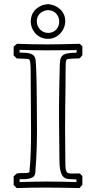

<svg xmlns="http://www.w3.org/2000/svg" viewBox="-20 -914 444 948"><path d="M218.8 -893.6Q234.4 -892.1 249.3 -886Q264.2 -879.9 275.9 -869.4Q287.6 -858.9 294.9 -843.8Q302.2 -828.6 302.2 -809.6Q302.2 -793 295.7 -777.1Q289.1 -761.2 277.8 -749Q266.6 -736.8 251 -729.5Q235.4 -722.2 217.3 -722.2Q197.8 -722.2 181.9 -729.5Q166 -736.8 155 -749Q144 -761.2 137.9 -776.9Q131.8 -792.5 131.8 -809.1Q131.8 -823.2 136.7 -837.4Q141.6 -851.6 151.9 -863.3Q162.1 -875 177.5 -883.1Q192.9 -891.1 213.9 -893.1ZM217.3 -864.3Q206.1 -863.3 196 -859.4Q186 -855.5 178.2 -848.4Q170.4 -841.3 166 -831.3Q161.6 -821.3 161.6 -808.6Q161.6 -797.9 165.8 -787.4Q169.9 -776.9 177.2 -769Q184.6 -761.2 194.8 -756.3Q205.1 -751.5 217.8 -751.5Q231 -751.5 241.2 -756.3Q251.5 -761.2 258.5 -769Q265.6 -776.9 269 -786.9Q272.5 -796.9 272.5 -807.6Q272.5 -828.1 259 -845Q245.6 -861.8 217.3 -864.3ZM386.7 -685.1V-642.1Q382.8 -637.2 378.4 -631.3Q374 -625.5 368.7 -625.5Q363.8 -625.5 354.7 -625.2Q345.7 -625 336.4 -624.5Q327.1 -624 319.1 -623Q311 -622.1 308.1 -620.1Q310.5 -621.6 312 -624Q305.7 -616.2 304.9 -606.4Q304.2 -596.7 304.2 -586.9Q304.2 -584.5 304 -570.8Q303.7 -557.1 303.7 -535.9Q303.7 -514.6 303.5 -488.5Q303.2 -462.4 302.7 -435.3Q302.2 -408.2 302 -382.1Q301.8 -356 301.8 -335Q301.8 -314 301.5 -300.3Q301.3 -286.6 301.3 -284.7Q301.3 -241.2 302 -198.5Q302.7 -155.8 302.7 -111.8Q302.7 -93.8 304 -82.8Q305.2 -71.8 308.6 -66.2Q312 -60.5 318.6 -58.8Q325.2 -57.1 335.9 -57.1Q343.3 -57.1 352.8 -57.4Q362.3 -57.6 374 -57.6Q379.9 -50.8 386.7 -44.9V-2Q382.8 2.4 379.6 6.6Q376.5 10.7 372.6 14.6Q331.1 13.7 289.8 12.9Q248.5 12.2 206.5 12.2Q170.4 12.2 134.8 12.7Q99.1 13.2 62.5 14.6L47.4 -0.5V-43.5Q51.3 -47.4 55.4 -50.5Q59.6 -53.7 63.5 -57.6H62Q70.8 -58.6 77.4 -59.1Q84 -59.6 89.4 -59.6Q99.1 -59.6 106.7 -59.3Q114.3 -59.1 124.5 -63H125Q130.4 -113.8 131.8 -164.3Q133.3 -214.8 133.3 -266.1Q133.3 -272.9 133.1 -296.4Q132.8 -319.8 132.8 -351.6Q132.8 -383.3 132.3 -418.7Q131.8 -454.1 131.8 -484.6Q131.8 -515.1 131.6 -536.1Q131.3 -557.1 131.3 -560.1Q131.3 -560.1 131.3 -568.1Q131.3 -576.2 130.9 -586.7Q130.4 -597.2 128.9 -607.2Q127.4 -617.2 124.5 -620.6Q121.1 -623 104.2 -623.8Q87.4 -624.5 62.5 -625.5L47.4 -640.6V-683.6Q51.3 -687.5 55.4 -690.7Q59.6 -693.8 64 -697.8Q138.7 -694.8 213.9 -694.8Q253.9 -694.8 293.9 -695.8Q334 -696.8 374 -697.8ZM204.1 -665.5Q171.9 -665.5 140.4 -666.3Q108.9 -667 76.7 -668V-654.3Q87.4 -653.8 99.9 -653.6Q112.3 -653.3 123.8 -650.9Q135.3 -648.4 143.8 -641.8Q152.3 -635.3 155.3 -621.6Q156.2 -616.2 157.2 -601.1Q158.2 -585.9 158.9 -565.7Q159.7 -545.4 160.2 -522.5Q160.6 -499.5 160.9 -478.8Q161.1 -458 161.4 -442.1Q161.6 -426.3 161.6 -419.9Q161.6 -384.8 162.1 -348.1Q162.6 -311.5 162.6 -274.4Q162.6 -226.1 161.1 -179.2Q159.7 -132.3 155.8 -84.5Q154.8 -75.7 154.8 -66.4Q154.8 -57.1 150.9 -48.8Q147.9 -42.5 140.9 -38.6Q133.8 -34.7 125 -32.5Q116.2 -30.3 106.9 -29.8Q97.7 -29.3 89.4 -29.3H76.7V-15.1Q110.4 -16.1 144 -16.8Q177.7 -17.6 211.4 -17.6Q248 -17.6 284.4 -16.8Q320.8 -16.1 357.4 -15.1V-28.3Q336.9 -29.3 321.3 -29.8Q305.7 -30.3 295.2 -38.8Q284.7 -47.4 279.1 -67.9Q273.4 -88.4 273.4 -128.4Q273.4 -130.4 273.2 -144.8Q272.9 -159.2 272.9 -179.9Q272.9 -200.7 272.5 -224.4Q272 -248 272 -268.8Q272 -289.6 271.7 -304Q271.5 -318.4 271.5 -320.3Q271.5 -356.9 271.5 -392.8Q271.5 -428.7 272.5 -464.8Q272.9 -497.6 273.4 -517.8Q273.9 -538.1 274.2 -550.5Q274.4 -563 274.7 -570.6Q274.9 -578.1 274.9 -585.4Q275.4 -604 277.3 -616.9Q279.3 -629.9 287.1 -638.2Q294.9 -646.5 311.3 -650.1Q327.6 -653.8 357.4 -653.8L359.4 -666.5Z"/></svg>

Font: XB Kayhan Pook
Style: Regular
Weight: 700
Designer: Behnam
Foundry: Irmug
Version: Version 7.300 2009